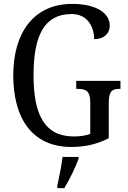

<svg xmlns="http://www.w3.org/2000/svg" viewBox="-20 -744 657 985"><path d="M346 10C420 10 479 -5 538 -35V-217C538 -280 559 -288 592 -288H598V-329H371V-288H378C417 -288 443 -280 443 -221V-57C420 -48 389 -44 359 -44C208 -44 152 -156 152 -358C152 -566 210 -672 347 -672C431 -672 463 -604 463 -543C511 -543 543 -570 543 -613C543 -676 475 -724 350 -724C152 -724 48 -574 48 -358C48 -137 145 10 346 10ZM274 208V221H310C336 179 368 113 383 71V61H301C295 110 284 163 274 208Z"/></svg>

Font: Noto Serif Khmer Condensed
Style: Regular
Weight: 400
Width: 3
Designer: Danh Hong and the Monotype Design Team
Foundry: Monotype Imaging Inc.
Version: Version 2.004